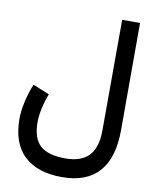

<svg xmlns="http://www.w3.org/2000/svg" viewBox="-98 -746 869 1075"><g transform="rotate(10 336.0 -209.0)"><path d="M176.3 -189.9Q160.2 -148.9 150.6 -104.7Q141.1 -60.5 141.1 -27.3Q141.1 66.4 185.8 106.9Q230.5 147.5 329.6 147.5Q418.5 147.5 462.6 101.3Q506.8 55.2 506.8 -43L508.3 -671.9H609.9L609.4 -62Q609.4 94.2 538.8 174.1Q468.3 253.9 329.1 253.9Q188.5 253.9 113.3 183.1Q38.1 112.3 38.1 -27.3Q38.1 -70.3 50 -124Q62 -177.7 82.5 -228Z"/></g></svg>

Font: Vazir Medium FD-UI
Style: Medium-FD-UI
Weight: 500
Designer: Saber Rastikerdar
Foundry: Saber Rastikerdar
Version: Version 30.1.0